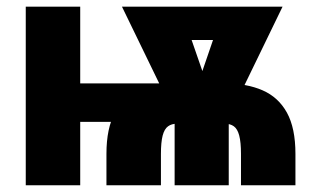

<svg xmlns="http://www.w3.org/2000/svg" viewBox="-20 -548 935 568"><path d="M521.5 -301.3V-187.5H101.6V-301.3ZM217.3 -528.3V0H56.2V-528.3ZM456.1 0H294.9V-92.8Q294.9 -168.9 320.1 -214.6Q345.2 -260.3 391.8 -280.8Q438.5 -301.3 504.4 -301.3H644.5Q710 -301.3 756.8 -280.8Q803.7 -260.3 828.9 -214.6Q854 -168.9 854 -92.8V0H692.9V-92.8Q692.9 -127.4 687.7 -147Q682.6 -166.5 671.9 -174.3Q661.1 -182.1 644.5 -182.1H504.4Q487.8 -182.1 477.1 -174.3Q466.3 -166.5 461.2 -147Q456.1 -127.4 456.1 -92.8ZM745.1 -528.3V-429.7H427.2V-528.3ZM546.9 -245.1 644 -528.3H815.9L647.5 -181.2H565.4ZM512.7 -528.3 611.8 -242.2 590.8 -181.2H509.3L340.8 -528.3ZM656.7 -242.2V0H496.6V-242.2Z"/></svg>

Font: Roboto Condensed Black
Style: Regular
Weight: 900
Designer: Christian Robertson
Foundry: Google
Version: Version 3.008; 2023